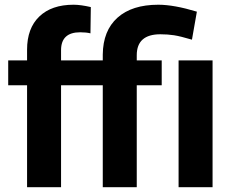

<svg xmlns="http://www.w3.org/2000/svg" viewBox="-20 -780 968 800"><path d="M92.8 0V-424.8H14.2V-528.3H92.8V-573.2Q92.8 -662.1 143.8 -711.2Q194.8 -760.3 286.6 -760.3Q315.9 -760.3 358.4 -750.5L356.9 -641.1Q339.4 -645.5 314 -645.5Q234.4 -645.5 234.4 -570.8V-528.3H408.2V-552.7Q409.2 -652.3 469.5 -706.3Q529.8 -760.3 639.6 -760.3Q705.1 -760.3 800.3 -731.4L779.8 -614.7Q731.9 -628.9 705.3 -633.1Q678.7 -637.2 648.4 -637.2Q549.8 -637.2 549.8 -549.8V-528.3H653.8V-424.8H549.8V0H408.2V-424.8H234.4V0ZM865.7 0H724.1V-528.3H865.7Z"/></svg>

Font: Shabnam FD
Style: Bold
Weight: 700
Foundry: DejaVu fonts team - Redesigned by Saber Rastikerdar - Based on Vazir font
Version: Version 5.00;October 20, 2019;FontCreator 12.0.0.2547 64-bit